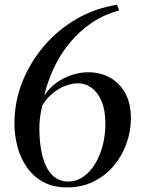

<svg xmlns="http://www.w3.org/2000/svg" viewBox="-20 -786 601 817"><path d="M265 11.5Q205.5 11.5 163.2 -12Q121 -35.5 94 -74.5Q67 -113.5 54.2 -162.2Q41.5 -211 41.5 -261.5Q41.5 -353 75 -437.2Q108.5 -521.5 167.8 -590.8Q227 -660 306.5 -705.8Q386 -751.5 478 -765.5L487.5 -741.5Q421.5 -724 369 -688Q316.5 -652 276.5 -603.2Q236.5 -554.5 209.5 -497.2Q182.5 -440 168.5 -379.5Q190 -412.5 220.8 -434.2Q251.5 -456 286.5 -467.2Q321.5 -478.5 355.5 -478.5Q407 -478.5 448 -455.8Q489 -433 513 -389.5Q537 -346 537 -283Q537 -227 518 -174.5Q499 -122 463.5 -80Q428 -38 377.8 -13.2Q327.5 11.5 265 11.5ZM268 -13.5Q305 -13.5 334.5 -34Q364 -54.5 385 -89.2Q406 -124 417.2 -168.2Q428.5 -212.5 428.5 -260Q428.5 -317 412.2 -355.2Q396 -393.5 369.5 -412.5Q343 -431.5 312 -431.5Q287 -431.5 259.2 -421.2Q231.5 -411 205.8 -390.5Q180 -370 160 -338Q157 -324.5 154 -308.5Q151 -292.5 149.2 -275.2Q147.5 -258 147.5 -240Q147.5 -173.5 160.5 -122.5Q173.5 -71.5 200.5 -43Q227.5 -14.5 268 -13.5Z"/></svg>

Font: Merriweather 144pt
Style: Italic
Weight: 400
Italic angle: -7.8°
Version: Version 2.101